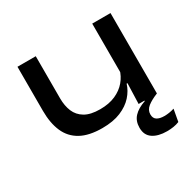

<svg xmlns="http://www.w3.org/2000/svg" viewBox="-149 -638 1003 991"><g transform="rotate(-30 353.0 -142.0)"><path d="M181 -479V-227.5Q181 -183.5 195.2 -149.2Q209.5 -115 242.8 -95.2Q276 -75.5 333 -75.5Q386 -75.5 424.8 -92.8Q463.5 -110 488 -139.2Q512.5 -168.5 522 -204.5L537.5 -122H516.5Q505.5 -85.5 477.8 -54.5Q450 -23.5 404.5 -4.5Q359 14.5 294 14.5Q215 14.5 166 -12.8Q117 -40 94.5 -91.8Q72 -143.5 72 -216.5V-479ZM626.5 -479V0H517.5L522 -139.5L517.5 -153V-479ZM575 195.5Q522.5 195.5 491.2 174.2Q460 153 460 109.5V109Q460 69 483.5 43.8Q507 18.5 552.5 3V-11H626.5V0Q588 15.5 565.5 33.2Q543 51 543 77V77.5Q543 100.5 558.8 110.5Q574.5 120.5 602 120.5Q616.5 120.5 631.2 118.2Q646 116 661.5 111L648.5 183Q633 189.5 614.2 192.5Q595.5 195.5 575 195.5Z"/></g></svg>

Font: Anek Latin Expanded Medium
Style: Regular
Weight: 500
Width: 7
Designer: Yesha Goshar
Foundry: Ek Type
Version: Version 1.003